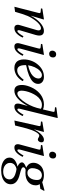

<svg xmlns="http://www.w3.org/2000/svg" viewBox="1138 -1920 1024 3341"><g transform="rotate(90 1650.5 -250.0)"><path d="M98.1 12.2 203.1 -397Q210.4 -420.9 207.8 -432.1Q205.1 -443.4 188 -444.8L126 -450.2L131.8 -474.1L314.9 -502L319.8 -497.1L254.9 -278.8H257.8Q305.7 -372.1 377.4 -437Q449.2 -502 518.1 -502Q547.9 -502 566.9 -490.5Q585.9 -479 593 -458.7Q600.1 -438.5 598.9 -413.1Q597.7 -387.7 588.9 -356.9L511.2 -95.2Q496.1 -40 521 -40Q539.6 -40 565.9 -75Q592.3 -109.9 610.8 -146L634.8 -131.8Q606.4 -68.4 564.7 -28.1Q522.9 12.2 470.2 12.2Q431.2 12.2 418.2 -15.9Q405.3 -43.9 418.9 -85.9L504.9 -378.9Q514.2 -408.2 505.9 -429.2Q497.6 -450.2 472.2 -450.2Q443.4 -450.2 410.2 -426.3Q377 -402.3 348.1 -365.7Q319.3 -329.1 296.1 -290.8Q272.9 -252.4 257.8 -217.8Q226.1 -141.6 186 0Z M861.8 -648.9Q861.8 -675.3 879.2 -695.1Q896.5 -714.8 926.8 -714.8Q949.7 -714.8 965.1 -701.2Q980.5 -687.5 980.5 -660.2Q980.5 -629.9 963.1 -611.3Q945.8 -592.8 916.5 -592.8Q893.1 -592.8 877.4 -607.4Q861.8 -622.1 861.8 -648.9ZM737.8 -85.9 821.8 -398.9Q828.6 -425.3 824.7 -434.3Q820.8 -443.4 800.8 -444.8L743.7 -450.2L749.5 -474.1L931.6 -502L936.5 -497.1L827.6 -95.2Q812.5 -40 837.9 -40Q856.4 -40 882.8 -75Q909.2 -109.9 927.7 -146L951.7 -131.8Q923.3 -68.8 881.6 -28.3Q839.8 12.2 789.6 12.2Q750.5 12.2 737.8 -15.4Q725.1 -43 737.8 -85.9Z M1014.6 -151.9Q1014.6 -215.3 1036.4 -277.6Q1058.1 -339.8 1097.7 -388.2Q1189.9 -502 1316.4 -502Q1375 -502 1407.7 -473.1Q1440.4 -444.3 1440.4 -401.9Q1440.4 -348.1 1398.4 -306.2Q1361.8 -272 1296.6 -243.9Q1231.4 -215.8 1114.7 -191.9Q1113.8 -185.1 1113.8 -175.8Q1113.8 -37.1 1204.6 -37.1Q1231 -37.1 1255.9 -47.4Q1280.8 -57.6 1302.7 -77.4Q1324.7 -97.2 1338.1 -112.3Q1351.6 -127.4 1369.6 -150.9L1392.6 -130.9Q1368.2 -90.8 1338.9 -62Q1309.6 -33.2 1279.5 -17.6Q1249.5 -2 1221.2 5.1Q1192.9 12.2 1163.6 12.2Q1144 12.2 1125.7 8.8Q1107.4 5.4 1086.4 -5.4Q1065.4 -16.1 1050.3 -33.4Q1035.2 -50.8 1024.9 -81.3Q1014.6 -111.8 1014.6 -151.9ZM1116.7 -226.1Q1177.7 -239.3 1223.4 -259.8Q1269 -280.3 1295.4 -304.7Q1321.8 -329.1 1334.2 -355Q1346.7 -380.9 1346.7 -408.2Q1346.7 -434.6 1330.8 -450.7Q1314.9 -466.8 1288.6 -466.8Q1250 -466.8 1212.9 -431.9Q1175.8 -397 1150.6 -341.8Q1125.5 -286.6 1116.7 -226.1Z M1459 -120.1Q1459 -147 1465.6 -179.4Q1472.2 -211.9 1486.1 -248.8Q1500 -285.6 1519.5 -321.3Q1539.1 -356.9 1567.6 -389.6Q1596.2 -422.4 1629.9 -447.3Q1663.6 -472.2 1707.3 -487.1Q1751 -502 1799.3 -502Q1850.1 -502 1883.3 -484.9L1885.3 -486.8L1923.3 -647.9Q1929.2 -671.9 1926 -679.7Q1922.9 -687.5 1905.3 -689L1845.2 -694.8L1851.1 -717.8L2029.3 -742.2L2034.2 -736.8L1876 -95.2Q1869.1 -71.3 1870.6 -55.7Q1872.1 -40 1886.2 -40Q1904.8 -40 1931.2 -75Q1957.5 -109.9 1976.1 -146L2000 -131.8Q1971.7 -68.4 1930.2 -28.1Q1888.7 12.2 1837.4 12.2Q1799.8 12.7 1787.8 -16.6Q1775.9 -45.9 1791 -99.1L1824.2 -217.8H1822.3Q1695.3 12.2 1559.1 12.2Q1459 12.2 1459 -120.1ZM1608.4 -40Q1645.5 -40 1690.4 -84Q1735.4 -127.9 1775.4 -192.9Q1847.2 -310.5 1874 -446.8Q1852.1 -466.8 1805.2 -466.8Q1759.3 -466.8 1718.3 -440.2Q1677.2 -413.6 1648.7 -372.8Q1620.1 -332 1599.1 -283.4Q1578.1 -234.9 1568.1 -190.2Q1558.1 -145.5 1558.1 -111.8Q1558.1 -78.1 1571.3 -59.1Q1584.5 -40 1608.4 -40Z M2078.1 12.2 2169.9 -397Q2176.3 -420.9 2174.1 -432.1Q2171.9 -443.4 2155.3 -444.8L2093.3 -450.2L2099.1 -474.1L2271 -502L2275.9 -497.1L2231 -331.1H2232.9Q2272.9 -411.1 2321.3 -456.5Q2369.6 -502 2412.1 -502Q2435.5 -502 2446.8 -490.5Q2458 -479 2457 -458Q2457 -435.5 2442.6 -415.8Q2428.2 -396 2410.2 -396Q2394 -396 2374.8 -408.4Q2355.5 -420.9 2340.3 -420.9Q2311.5 -420.9 2277.3 -361.3Q2243.2 -301.8 2216.3 -204.1Q2207.5 -171.9 2189.2 -98.6Q2170.9 -25.4 2164.1 0Z M2620.1 -648.9Q2620.1 -675.3 2637.5 -695.1Q2654.8 -714.8 2685.1 -714.8Q2708 -714.8 2723.4 -701.2Q2738.8 -687.5 2738.8 -660.2Q2738.8 -629.9 2721.4 -611.3Q2704.1 -592.8 2674.8 -592.8Q2651.4 -592.8 2635.7 -607.4Q2620.1 -622.1 2620.1 -648.9ZM2496.1 -85.9 2580.1 -398.9Q2586.9 -425.3 2583 -434.3Q2579.1 -443.4 2559.1 -444.8L2502 -450.2L2507.8 -474.1L2689.9 -502L2694.8 -497.1L2585.9 -95.2Q2570.8 -40 2596.2 -40Q2614.7 -40 2641.1 -75Q2667.5 -109.9 2686 -146L2710 -131.8Q2681.6 -68.8 2639.9 -28.3Q2598.1 12.2 2547.9 12.2Q2508.8 12.2 2496.1 -15.4Q2483.4 -43 2496.1 -85.9Z M2722.7 96.2Q2722.7 66.4 2736.8 41.7Q2751 17.1 2774.7 0.7Q2798.3 -15.6 2824 -25.9Q2849.6 -36.1 2877 -41V-43Q2805.7 -76.2 2805.7 -118.2Q2805.7 -124.5 2807.6 -130.6Q2809.6 -136.7 2814 -142.3Q2818.4 -147.9 2822.5 -152.3Q2826.7 -156.7 2834 -161.6Q2841.3 -166.5 2846.2 -169.4Q2851.1 -172.4 2859.9 -176.5Q2868.7 -180.7 2872.8 -182.6Q2877 -184.6 2886 -188.2Q2895 -191.9 2897 -192.9V-194.8Q2884.3 -199.7 2871.1 -208.7Q2857.9 -217.8 2844 -232.4Q2830.1 -247.1 2821.5 -269.3Q2813 -291.5 2813 -317.9Q2813 -340.8 2819.1 -364.5Q2825.2 -388.2 2840.8 -413.3Q2856.4 -438.5 2879.9 -457.8Q2903.3 -477.1 2941.2 -489.5Q2979 -502 3025.9 -502Q3062 -502 3095.9 -493.7Q3129.9 -485.4 3149.9 -472.2L3294.9 -512.2L3300.8 -502.9L3268.1 -439.9L3184.1 -428.2Q3205.1 -400.9 3205.1 -358.9Q3205.1 -279.3 3147.9 -229.7Q3090.8 -180.2 2988.8 -180.2Q2955.1 -180.2 2935.1 -183.1Q2916 -178.2 2903.6 -168Q2891.1 -157.7 2891.1 -144Q2891.1 -124 2918.2 -111.1Q2945.3 -98.1 3011.7 -82Q3187 -40.5 3187 75.2Q3187 128.4 3153.8 167Q3120.6 205.6 3066.2 223.9Q3011.7 242.2 2942.9 242.2Q2846.2 242.2 2784.4 202.1Q2722.7 162.1 2722.7 96.2ZM2814.9 86.9Q2814.9 140.1 2857.2 173.6Q2899.4 207 2964.8 207Q3024.4 207 3063.2 178Q3102.1 148.9 3102.1 94.2Q3102.1 70.3 3088.9 50.5Q3075.7 30.8 3056.9 18.6Q3038.1 6.3 3011.5 -3.2Q2984.9 -12.7 2964.1 -17.3Q2943.4 -22 2920.9 -24.9Q2904.3 -22.5 2887 -14.6Q2869.6 -6.8 2852.8 6.1Q2835.9 19 2825.4 40.3Q2814.9 61.5 2814.9 86.9ZM2906.7 -300.8Q2906.7 -262.7 2928.7 -238.8Q2950.7 -214.8 2989.7 -214.8Q3044.9 -214.8 3078.9 -263.2Q3112.8 -311.5 3112.8 -382.8Q3112.8 -407.2 3104.7 -424.8Q3096.7 -442.4 3083.7 -450.9Q3070.8 -459.5 3058.1 -463.1Q3045.4 -466.8 3032.7 -466.8Q3005.4 -466.8 2983.2 -455.6Q2960.9 -444.3 2947 -426.8Q2933.1 -409.2 2923.8 -386.5Q2914.6 -363.8 2910.6 -342.3Q2906.7 -320.8 2906.7 -300.8Z"/></g></svg>

Font: Linguistics Pro
Style: Italic
Weight: 400
Italic angle: -12°
Designer: Stefan Peev, Context Ltd
Foundry: Stefan Peev, Context Ltd
Version: Version 001.000